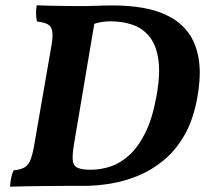

<svg xmlns="http://www.w3.org/2000/svg" viewBox="-20 -699 774 722"><path d="M407.1 -678.5Q464.3 -678.5 517.3 -669.5Q570.3 -660.5 614.5 -638Q658.6 -615.5 688 -576.3Q717.4 -537.1 727.4 -476.4Q737.3 -415.7 721.4 -329.3Q706.7 -248.6 674.2 -191.7Q641.7 -134.7 596.7 -97.3Q551.8 -59.8 500.2 -38.5Q448.7 -17.2 396 -8.6Q343.3 0 294.7 0H169.3L180.4 -60.7H322.2Q357.5 -60.7 394.3 -72.5Q431.2 -84.4 465 -114.6Q498.9 -144.7 526.1 -198.9Q553.2 -253 568.3 -336.9Q583.7 -421.1 575.4 -476Q567.1 -531 541.2 -562.2Q515.4 -593.5 477.8 -606.1Q440.1 -618.8 396.8 -618.8Q378.9 -618.8 363.3 -616.5Q347.6 -614.2 331.3 -608.2L278 -676Q307.3 -676 339.7 -677.2Q372.1 -678.5 407.1 -678.5ZM118.1 -679Q141.1 -678 171.3 -677.5Q201.6 -677 233.9 -676.5Q266.2 -676 295.6 -676Q324.9 -676 345.8 -676L258.5 -158.6Q251.5 -116.9 253.7 -95.8Q256 -74.7 272.4 -67.7Q288.9 -60.7 322.7 -60.7L294.7 0Q267.7 0 230.5 0Q193.3 0 153.8 0.5Q114.3 1 78.4 1.5Q42.5 2 17.7 3Q18.7 -13.2 21.7 -28.6Q24.8 -44 30.9 -58.3Q58.8 -61.2 73.5 -70.2Q88.2 -79.2 96.4 -102.6Q104.7 -125.9 111.7 -171.2L173.3 -526.3Q179.8 -563.5 176.4 -582Q172.9 -600.6 159 -607.9Q145 -615.2 119 -618.2Q115.5 -633.9 115.5 -650.1Q115.5 -666.4 118.1 -679Z"/></svg>

Font: Vollkorn
Style: Italic
Weight: 400
Italic angle: -11°
Designer: Friedrich Althausen
Foundry: Friedrich Althausen
Version: Version 5.001